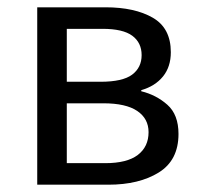

<svg xmlns="http://www.w3.org/2000/svg" viewBox="-20 -506 548 526"><path d="M82 0V-486H269Q349 -486 398.5 -457.5Q448 -429 448 -363Q448 -323 426.5 -296.5Q405 -270 367 -259V-256Q408 -246 438.5 -219Q469 -192 469 -139Q469 -67 415 -33.5Q361 0 277 0ZM163 -282H255Q316 -282 342 -301.5Q368 -321 368 -355Q368 -389 342.5 -408Q317 -427 261 -427H163ZM163 -59H268Q328 -59 357.5 -81.5Q387 -104 387 -144Q387 -181 356 -202Q325 -223 263 -223H163Z"/></svg>

Font: .
Style: 
Weight: 400
Designer: Paul D. Hunt, Dalton Maag
Foundry: Dalton Maag Ltd
Version: Version 1.200